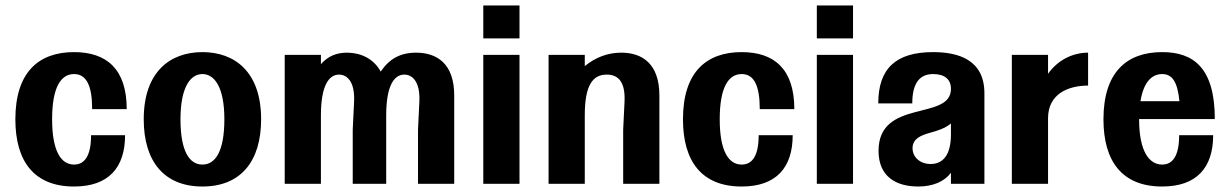

<svg xmlns="http://www.w3.org/2000/svg" viewBox="-20 -670 4485 700"><path d="M250 10C376 10 436 -59 436 -177H312C312 -101 288 -70 250 -70C204 -70 170 -116 170 -235C170 -352 202 -400 250 -400C295 -400 316 -358 316 -272H442C442 -419 368 -480 250 -480C123 -480 36 -409 36 -235C36 -81 105 10 250 10Z M718 -400C762 -400 798 -352 798 -235C798 -116 764 -70 718 -70C672 -70 638 -116 638 -235C638 -352 674 -400 718 -400ZM718 -480C601 -480 504 -409 504 -235C504 -81 579 10 718 10C857 10 932 -81 932 -235C932 -409 835 -480 718 -480Z M1018 0H1150V-249C1150 -358 1179 -398 1216 -398C1245 -398 1274 -373 1271 -301L1266 -197V0H1388V-249C1388 -358 1417 -398 1454 -398C1483 -398 1512 -373 1509 -301L1504 -197V0H1636V-322C1636 -439 1572 -478 1497 -478C1439 -478 1399 -455 1368 -409C1342 -457 1294 -478 1245 -478C1207 -478 1175 -465 1150 -436V-470H1018Z M1742 0H1874V-470H1742ZM1742 -530H1874V-650H1742Z M2252 0H2384V-322C2384 -439 2320 -478 2245 -478C2196 -478 2151 -461 2112 -429V-470H1980V0H2112V-249C2112 -358 2140 -398 2192 -398C2233 -398 2260 -373 2257 -301L2252 -197Z M2684 10C2810 10 2870 -59 2870 -177H2746C2746 -101 2722 -70 2684 -70C2638 -70 2604 -116 2604 -235C2604 -352 2636 -400 2684 -400C2729 -400 2750 -358 2750 -272H2876C2876 -419 2802 -480 2684 -480C2557 -480 2470 -409 2470 -235C2470 -81 2539 10 2684 10Z M2958 0H3090V-470H2958ZM2958 -530H3090V-650H2958Z M3183 -120C3183 -26 3247 10 3328 10C3381 10 3423 -8 3447 -40V0H3569V-330C3569 -454 3471 -480 3382 -480C3247 -480 3182 -421 3182 -293H3306C3306 -367 3333 -400 3382 -400C3425 -400 3447 -380 3447 -346C3447 -228 3183 -312 3183 -120ZM3372 -72C3337 -72 3307 -95 3307 -130C3307 -165 3339 -177 3371 -186C3397 -193 3426 -202 3447 -220V-181C3447 -103 3417 -72 3372 -72Z M3669 0H3801V-239C3801 -328 3875 -358 3947 -358V-478C3888 -478 3835 -449 3801 -401V-470H3669Z M4217 10C4343 10 4403 -59 4403 -177H4279C4279 -101 4255 -70 4217 -70C4171 -70 4133 -116 4133 -235V-236H4409C4409 -425 4329 -480 4217 -480C4090 -480 4003 -409 4003 -235C4003 -81 4072 10 4217 10ZM4138 -301C4149 -370 4179 -400 4217 -400C4253 -400 4273 -373 4280 -301Z"/></svg>

Font: Tanklager Original
Style: Regular
Weight: 400
Designer: Ariel Martín Pérez
Foundry: Tunera Type Foundry
Version: Version 1.000;Glyphs 3.3 (3310)